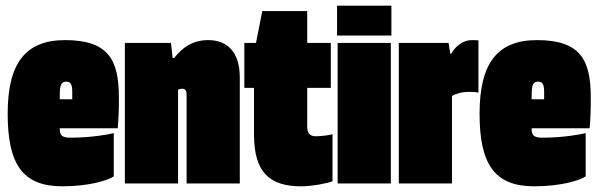

<svg xmlns="http://www.w3.org/2000/svg" viewBox="-20 -645 2104 675"><path d="M380 -25V-177C361 -172 299 -161 229 -161C197 -161 190 -169 190 -194H394C397 -231 398 -255 398 -302C398 -435 361 -504 209 -504C68 -504 7 -421 7 -245C7 -67 60 10 199 10C294 10 360 -11 380 -25ZM213 -358C231 -358 234 -344 234 -319V-296H190C190 -336 190 -358 213 -358Z M419 0H606V-330C611 -332 616 -333 621 -333C633 -333 636 -325 636 -311V0H823V-373C823 -461 780 -504 712 -504C659 -504 623 -480 592 -441H587L581 -494H419Z M1149 -8V-173C1138 -170 1110 -166 1092 -166C1069 -166 1060 -175 1060 -203V-336H1143V-494H1060V-606H902L880 -494H839V-336H873V-172C873 -39 928 10 1039 10C1079 10 1138 -2 1149 -8Z M1165 -520H1356V-625H1165ZM1167 0H1354V-494H1167Z M1382 0H1569V-308C1584 -316 1603 -322 1631 -322C1646 -322 1657 -321 1662 -319V-503C1654 -504 1648 -504 1640 -504C1603 -504 1579 -478 1566 -456H1563L1557 -494H1382Z M2039 -25V-177C2020 -172 1958 -161 1888 -161C1856 -161 1849 -169 1849 -194H2053C2056 -231 2057 -255 2057 -302C2057 -435 2020 -504 1868 -504C1727 -504 1666 -421 1666 -245C1666 -67 1719 10 1858 10C1953 10 2019 -11 2039 -25ZM1872 -358C1890 -358 1893 -344 1893 -319V-296H1849C1849 -336 1849 -358 1872 -358Z"/></svg>

Font: Blinker Headline
Style: Regular
Weight: 900
Width: 4
Designer: Juergen Huber
Foundry: supertype
Version: Version 1.015;PS 1.15;hotconv 1.0.88;makeotf.lib2.5.647800